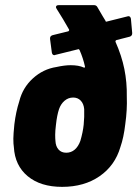

<svg xmlns="http://www.w3.org/2000/svg" viewBox="-20 -720 535 748"><path d="M468 -236Q462 -184 449 -147Q428 -75 368 -33.5Q308 8 222 8Q138 8 88 -33.5Q38 -75 34 -147Q32 -158 32 -180Q32 -196 36 -236Q42 -285 55 -325Q68 -378 108 -414.5Q148 -451 200 -459Q232 -466 255 -466Q287 -466 306 -457Q312 -455 311 -461Q304 -493 290 -525Q289 -527 287.5 -528Q286 -529 284 -528L195 -506L192 -505Q184 -505 182 -515L175 -568V-571Q175 -580 185 -583L246 -598Q248 -599 249 -601Q250 -603 249 -605Q226 -646 201 -685Q198 -690 198 -692Q198 -700 209 -700H346Q355 -700 359 -693Q370 -674 380 -657L391 -639Q391 -637 392.5 -636Q394 -635 396 -636L476 -656L480 -657Q488 -657 490 -647L495 -592V-590Q495 -580 485 -577L434 -564Q429 -562 430 -557Q454 -503 464.5 -451Q475 -399 474 -343Q476 -293 468 -236ZM306 -234Q309 -264 308 -295Q306 -316 294.5 -328Q283 -340 265 -340Q246 -340 231.5 -327.5Q217 -315 210 -295Q202 -271 198 -234Q195 -210 195 -195Q195 -180 196 -171Q197 -150 208 -137.5Q219 -125 238 -125Q257 -125 271 -137Q285 -149 293 -171Q303 -205 306 -234Z"/></svg>

Font: Barlow Semi Condensed ExtraBold
Style: Italic
Weight: 800
Width: 4
Italic angle: -7°
Designer: Jeremy Tribby
Foundry: Tribby Type
Version: Version 1.408